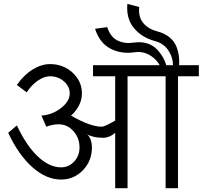

<svg xmlns="http://www.w3.org/2000/svg" viewBox="-20 -995 1071 1015"><path d="M302.7 -45.9Q224.6 -45.9 151.4 -110.8Q78.1 -175.8 23.4 -293L69.3 -332Q118.2 -226.6 179.2 -168.5Q240.2 -110.4 302.7 -110.4Q343.8 -110.4 372.1 -141.1Q400.4 -171.9 400.4 -214.8Q400.4 -265.6 368.2 -301.8Q335.9 -337.9 290 -337.9Q275.4 -337.9 259.3 -335Q243.2 -332 224.6 -325.2L199.2 -383.8Q257.8 -388.7 303.2 -424.3Q348.6 -460 348.6 -501Q348.6 -538.1 317.9 -564.9Q287.1 -591.8 244.1 -591.8Q214.8 -591.8 181.6 -569.8Q148.4 -547.9 121.1 -506.8L69.3 -545.9Q105.5 -598.6 152.3 -627.4Q199.2 -656.2 244.1 -656.2Q314.5 -656.2 363.8 -610.8Q413.1 -565.4 413.1 -501Q413.1 -467.8 397.5 -437.5Q381.8 -407.2 355.5 -383.8Q404.3 -355.5 445.8 -340.3Q487.3 -325.2 517.6 -325.2Q526.4 -325.2 543 -333Q559.6 -340.8 588.9 -357.4V-591.8H471.7V-650.4H824.2Q811.5 -673.8 789.1 -691.4Q745.1 -726.6 692.4 -718.8Q621.1 -708 564 -737.8Q506.8 -767.6 482.4 -842.8L546.9 -851.6Q563.5 -799.8 600.6 -781.2Q637.7 -762.7 684.6 -769.5Q764.6 -781.2 811.5 -732.4Q843.8 -698.2 859.4 -650.4H894.5Q894.5 -684.6 877 -716.8Q850.6 -765.6 797.9 -778.3Q729.5 -796.9 688 -846.7Q646.5 -896.5 653.3 -974.6L715.8 -958Q710.9 -903.3 738.3 -872.1Q765.6 -840.8 811.5 -829.1Q889.6 -808.6 914.1 -745.1Q930.7 -701.2 926.8 -650.4H1031.2V-591.8H920.9V0H855.5V-591.8H654.3V0H588.9V-293Q573.2 -279.3 557.1 -272.9Q541 -266.6 524.4 -266.6Q497.1 -266.6 474.6 -272Q452.1 -277.3 439.5 -286.1Q452.1 -275.4 459 -256.8Q465.8 -238.3 465.8 -214.8Q465.8 -144.5 418.5 -95.2Q371.1 -45.9 302.7 -45.9Z"/></svg>

Font: Lohit Marathi
Style: Regular
Weight: 400
Version: 2.94.2